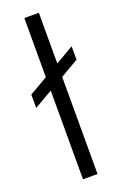

<svg xmlns="http://www.w3.org/2000/svg" viewBox="-144 -771 516 814"><g transform="rotate(-20 114.0 -364.0)"><path d="M147 -727.5V0H81.5V-727.5ZM-1.5 -352.1V-412.6L229 -546.4V-485.8Z"/></g></svg>

Font: Inter 16pt Light
Style: Regular
Weight: 300
Version: Version 4.001;git-66647c0bb